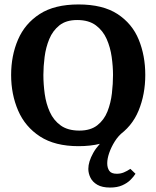

<svg xmlns="http://www.w3.org/2000/svg" viewBox="-20 -648 703 863"><path d="M475 195Q439 195 417.5 182.5Q396 170 386.5 150.5Q377 131 377 111Q377 79 399 39.5Q421 0 468 -38L534 -55Q512 -38 496 -12.5Q480 13 471 39Q462 65 462 86Q462 106 471 119.5Q480 133 505 133Q522 133 536.5 127Q551 121 566 111L589 133Q581 146 566.5 160.5Q552 175 529.5 185Q507 195 475 195ZM333 9Q227 9 160 -34.5Q93 -78 61.5 -151Q30 -224 30 -311Q30 -398 61 -470Q92 -542 158.5 -585Q225 -628 333 -628Q442 -628 508 -585Q574 -542 603.5 -470Q633 -398 633 -311Q633 -224 603 -151Q573 -78 507 -34.5Q441 9 333 9ZM337 -61Q387 -61 417.5 -85Q448 -109 463 -147Q478 -185 483 -228.5Q488 -272 488 -311Q488 -349 482 -392Q476 -435 459.5 -472.5Q443 -510 411 -534Q379 -558 327 -558Q277 -558 247 -534Q217 -510 201.5 -472.5Q186 -435 180.5 -392Q175 -349 175 -311Q175 -270 181 -226Q187 -182 204 -144.5Q221 -107 253 -84Q285 -61 337 -61Z"/></svg>

Font: Manuale
Style: Regular
Weight: 400
Designer: Eduardo Tunni / Pablo Cosgaya
Foundry: Eduardo Tunni / Pablo Cosgaya
Version: Version 1.002